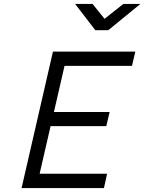

<svg xmlns="http://www.w3.org/2000/svg" viewBox="-20 -959 736 979"><path d="M250 -696H670L653 -623H309L255 -388H539L522 -316H238L182 -73H526L510 0H90ZM532 -805H466L363 -939H452L513 -863L609 -939H696Z"/></svg>

Font: Panefresco 400wt
Style: Italic
Weight: 400
Foundry: Campivisivi & Chank Co
Version: Version 1.001